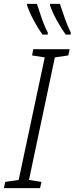

<svg xmlns="http://www.w3.org/2000/svg" viewBox="-74 -967 384 987"><path d="M-54 0 -47 -32 22 -42 156 -672 91 -682 97 -714H284L277 -682L208 -672L75 -42L139 -32L132 0ZM264 -789Q242 -819 218.5 -861.5Q195 -904 183 -940L184 -947H234Q247 -907 260 -870.5Q273 -834 290 -799L289 -789ZM145 -789Q123 -818 100 -861Q77 -904 65 -940V-947H116Q128 -909 141.5 -870Q155 -831 172 -799L171 -789Z"/></svg>

Font: Noto Sans ExtraCondensed Light
Style: Italic
Weight: 300
Width: 2
Italic angle: -12°
Designer: Monotype Design Team
Foundry: Monotype Imaging Inc.
Version: Version 2.013; ttfautohint (v1.8.4.7-5d5b)